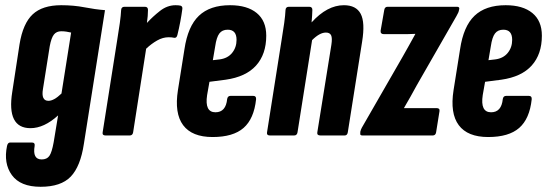

<svg xmlns="http://www.w3.org/2000/svg" viewBox="-20 -520 2100 737"><path d="M215 -500Q263 -500 304 -492Q345 -484 383 -481L302 32Q289 119 251.5 158Q214 197 136 197Q58 197 25.5 152Q-7 107 7 40Q10 27 19 27H102Q115 27 113 40Q104 92 140 92Q160 92 169.5 78.5Q179 65 186 26L203 -77Q149 -28 97 -28Q5 -28 27 -167L55 -350Q68 -430 105.5 -465Q143 -500 215 -500ZM166 -133Q187 -133 216 -161L253 -395Q244 -397 235 -398.5Q226 -400 215 -400Q197 -400 187 -387.5Q177 -375 171 -343L145 -179Q137 -133 166 -133Z M385 0Q372 0 374 -12L430 -367Q436 -403 440 -432Q444 -461 445 -482Q446 -494 458 -494H536Q548 -494 548 -482Q548 -472 547 -458.5Q546 -445 544 -432Q566 -456 594 -478Q622 -500 654 -500Q667 -500 674 -498Q681 -495 680 -486Q677 -463 672 -436.5Q667 -410 661 -386Q658 -373 648 -375Q644 -376 639 -376.5Q634 -377 627 -377Q605 -377 583 -364.5Q561 -352 541 -333L491 -12Q489 0 478 0Z M796 6Q717 6 683 -39.5Q649 -85 663 -174L688 -331Q701 -419 743.5 -459.5Q786 -500 863 -500Q929 -500 965.5 -470Q1002 -440 1002 -383Q1002 -312 963 -268.5Q924 -225 846 -214L784 -206L775 -155Q765 -89 807 -89Q847 -89 852 -140Q854 -152 865 -152H952Q964 -152 963 -139Q955 -64 915 -29Q875 6 796 6ZM797 -289 823 -292Q854 -296 871 -317Q888 -338 888 -367Q888 -406 854 -406Q833 -406 822 -391.5Q811 -377 806 -342Z M1016 0Q1003 0 1005 -12L1061 -367Q1067 -403 1071 -432Q1075 -461 1076 -482Q1077 -494 1089 -494H1167Q1179 -494 1179 -482Q1179 -472 1178 -459.5Q1177 -447 1176 -434Q1236 -500 1300 -500Q1347 -500 1364.5 -467Q1382 -434 1370 -360L1315 -12Q1313 0 1303 0H1210Q1196 0 1198 -12L1252 -348Q1256 -374 1251 -384.5Q1246 -395 1231 -395Q1207 -395 1178 -366L1122 -12Q1120 0 1109 0Z M1371 0Q1361 0 1363 -9V-14Q1365 -23 1369 -30L1526 -303Q1539 -326 1550.5 -346.5Q1562 -367 1574 -389V-390Q1556 -389 1544 -389Q1532 -389 1519 -389H1453Q1440 -389 1441 -402L1455 -482Q1457 -494 1468 -494H1734Q1744 -494 1743 -486L1742 -482Q1741 -473 1732 -458L1580 -193Q1568 -171 1556 -149.5Q1544 -128 1531 -106V-105H1656Q1669 -105 1667 -93L1654 -12Q1652 0 1641 0Z M1854 6Q1775 6 1741 -39.5Q1707 -85 1721 -174L1746 -331Q1759 -419 1801.5 -459.5Q1844 -500 1921 -500Q1987 -500 2023.5 -470Q2060 -440 2060 -383Q2060 -312 2021 -268.5Q1982 -225 1904 -214L1842 -206L1833 -155Q1823 -89 1865 -89Q1905 -89 1910 -140Q1912 -152 1923 -152H2010Q2022 -152 2021 -139Q2013 -64 1973 -29Q1933 6 1854 6ZM1855 -289 1881 -292Q1912 -296 1929 -317Q1946 -338 1946 -367Q1946 -406 1912 -406Q1891 -406 1880 -391.5Q1869 -377 1864 -342Z"/></svg>

Font: Sofia Sans Extra Condensed ExtraBold
Style: Italic
Weight: 800
Italic angle: -9°
Designer: Botio Nikoltchev, Ani Petrova
Foundry: lettersoup
Version: Version 4.101; ttfautohint (v1.8.4.7-5d5b)